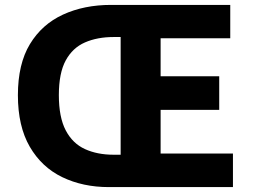

<svg xmlns="http://www.w3.org/2000/svg" viewBox="-20 -763 1030 783"><path d="M424 0Q318 0 234 -40.5Q150 -81 101.5 -164.5Q53 -248 53 -375Q53 -502 102 -583Q151 -664 237 -703.5Q323 -743 433 -743H919V-607H635V-452H874V-315H635V-137H930V0ZM443 -132H472V-612H443Q377 -612 326.5 -590Q276 -568 248 -516.5Q220 -465 220 -375Q220 -285 248 -231.5Q276 -178 326.5 -155Q377 -132 443 -132Z"/></svg>

Font: Noto Sans SC Thin ExtraBold
Style: Regular
Weight: 800
Version: Version 2.004-H2;hotconv 1.0.118;makeotfexe 2.5.65603